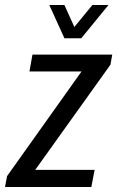

<svg xmlns="http://www.w3.org/2000/svg" viewBox="-42 -743 466 763"><path d="M-22 0 -14 -43 282 -459H75L87 -526H404L397 -486L98 -68H334L321 0ZM389 -723 281 -591H214L154 -723H214L267 -606H229L325 -723Z"/></svg>

Font: Archivo Condensed
Style: Italic
Weight: 400
Width: 3
Italic angle: -10°
Designer: Hector Gatti
Foundry: Omnibus-Type
Version: Version 2.001